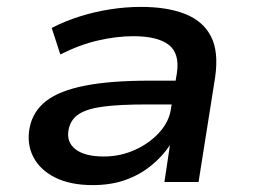

<svg xmlns="http://www.w3.org/2000/svg" viewBox="-20 -528 736 557"><path d="M249 9Q184 9 140 -13Q96 -35 76.5 -73Q57 -111 66 -158Q76 -206 114.5 -235.5Q153 -265 226.5 -279.5Q300 -294 414 -294H508L498 -225H405Q329 -225 281.5 -219Q234 -213 209.5 -197.5Q185 -182 179 -152Q172 -116 199 -95Q226 -74 281 -74Q328 -74 370 -92.5Q412 -111 441.5 -143Q471 -175 476 -213L493 -315Q502 -373 469.5 -398Q437 -423 367 -423Q318 -423 264 -410.5Q210 -398 155 -370L130 -447Q169 -467 212 -480.5Q255 -494 300 -501Q345 -508 389 -508Q465 -508 517 -487.5Q569 -467 592 -422.5Q615 -378 604 -303L556 0H457L473 -107Q452 -75 419 -48Q386 -21 344 -6Q302 9 249 9Z"/></svg>

Font: Nunito Sans 7pt SemiExpanded SemiBold
Style: Italic
Weight: 600
Width: 6
Italic angle: -9°
Designer: Vernon Adams
Foundry: Vernon Adams
Version: Version 3.101;gftools[0.9.27]